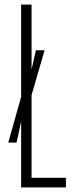

<svg xmlns="http://www.w3.org/2000/svg" viewBox="-20 -820 318 840"><path d="M72.5 0V-288.5L52.5 -196H16L72.5 -396.5V-800H118V-515.5L137 -600H175L118 -403.5V-42H268.5V0Z"/></svg>

Font: Big Shoulders Display Thin Light
Style: Regular
Weight: 300
Version: Version 2.002